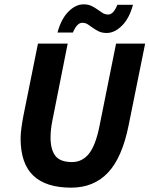

<svg xmlns="http://www.w3.org/2000/svg" viewBox="-20 -853 689 885"><path d="M155 -652H292L221 -295Q217 -275 215 -256Q213 -237 213 -219Q213 -164 235 -135Q257 -106 312 -106Q359 -106 390 -144.5Q421 -183 439 -274L515 -652H649L573 -276Q543 -126 477.5 -57Q412 12 308 12Q192 12 133.5 -43.5Q75 -99 75 -215Q75 -237 79 -265.5Q83 -294 88 -320ZM245 -703Q262 -766 295.5 -799.5Q329 -833 365 -833Q387 -833 402 -825.5Q417 -818 429 -809.5Q441 -801 452.5 -793.5Q464 -786 479 -786Q503 -786 521 -831H593Q576 -768 542 -734.5Q508 -701 472 -701Q450 -701 435 -708.5Q420 -716 408 -724.5Q396 -733 385 -740.5Q374 -748 359 -748Q335 -748 316 -703Z"/></svg>

Font: mr_Source Sans Pro
Style: Bold Italic
Weight: 700
Italic angle: -11°
Designer: Paul D. Hunt
Foundry: Adobe Systems Incorporated
Version: Version 1.036;July 10, 2024;FontCreator 11.5.0.2430 64-bit